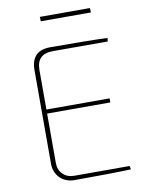

<svg xmlns="http://www.w3.org/2000/svg" viewBox="-93 -916 734 981"><g transform="rotate(-10 274.0 -426.0)"><path d="M184 -829 183 -852H443L444 -829ZM217 -668Q134 -668 134 -585V-380H462V-359H134V-103Q134 -67 156 -45Q179 -22 215 -22H503L506 -4Q408 0 213 0Q168 0 138 -29Q109 -59 109 -103V-589Q109 -690 209 -690Q406 -690 505 -686L503 -668Z"/></g></svg>

Font: Taylor Sans Thin
Style: Regular
Weight: 100
Italic angle: -8°
Designer: Natanael Gama
Version: Version 1.001 September 8, 2015